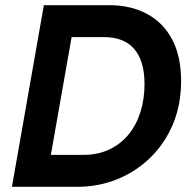

<svg xmlns="http://www.w3.org/2000/svg" viewBox="-20 -720 742 740"><path d="M26 0 149 -700H401Q484 -700 546.5 -666.5Q609 -633 643.5 -568Q678 -503 678 -408Q678 -317 647 -242.5Q616 -168 560.5 -113.5Q505 -59 432.5 -29.5Q360 0 278 0ZM176 -123H300Q358 -123 402.5 -144.5Q447 -166 477 -203.5Q507 -241 522 -290.5Q537 -340 537 -396Q537 -484 498 -530.5Q459 -577 380 -577H256Z"/></svg>

Font: Cabin VF Beta
Style: Italic
Weight: 400
Italic angle: -7°
Designer: Pablo Impallari
Foundry: Pablo Impallari. http://www.impallari.com Igino Marini. http://www.ikern.com
Version: Version 2.300